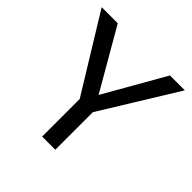

<svg xmlns="http://www.w3.org/2000/svg" viewBox="-186 -880 1038 1038"><g transform="rotate(45 333.0 -361.0)"><path d="M650.9 -722.2 382.8 -287.1V0H282.2V-287.1L15.1 -722.2H138.2L338.9 -375L537.1 -722.2Z"/></g></svg>

Font: Perun
Style: Regular
Weight: 400
Version: Version 1.0000